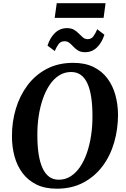

<svg xmlns="http://www.w3.org/2000/svg" viewBox="-20 -1134 761 1164"><path d="M323.5 10Q252.5 10 201.2 -15.2Q150 -40.5 117 -84.2Q84 -128 68.2 -185.5Q52.5 -243 52.5 -307.5Q52 -394 75.8 -473.8Q99.5 -553.5 146.5 -616.5Q193.5 -679.5 263 -716.2Q332.5 -753 424 -753Q495.5 -753 547 -727.8Q598.5 -702.5 631.2 -658.5Q664 -614.5 679.5 -558Q695 -501.5 695.5 -439Q695.5 -351.5 672.2 -270.8Q649 -190 602 -127Q555 -64 485.2 -27Q415.5 10 323.5 10ZM336 -44.5Q376 -44.5 408.2 -65Q440.5 -85.5 465.5 -122.2Q490.5 -159 507.2 -208Q524 -257 532.5 -314.2Q541 -371.5 540.5 -433Q540.5 -495.5 533 -544.8Q525.5 -594 510 -628Q494.5 -662 470 -679.8Q445.5 -697.5 411 -697.5Q371.5 -697.5 339 -677.2Q306.5 -657 281.8 -620.5Q257 -584 240 -535.2Q223 -486.5 214.5 -430Q206 -373.5 206.5 -313Q206.5 -249.5 214.2 -199.5Q222 -149.5 237.8 -115Q253.5 -80.5 278 -62.5Q302.5 -44.5 336 -44.5ZM496 -817.5Q470 -817.5 453.8 -827.5Q437.5 -837.5 425.2 -850.8Q413 -864 400.8 -874Q388.5 -884 371 -884Q348 -884 335.2 -866.8Q322.5 -849.5 312 -824.5L268 -857.5Q283.5 -906 313.8 -934.8Q344 -963.5 386 -963.5Q412 -963.5 428.8 -953.5Q445.5 -943.5 458 -930.5Q470.5 -917.5 482.5 -907.2Q494.5 -897 511 -896.5Q533.5 -896.5 546.2 -914Q559 -931.5 569.5 -956.5L613 -923.5Q597.5 -875 567.5 -846.2Q537.5 -817.5 496 -817.5ZM324 -1114.5H620L608 -1025.5H311.5Z"/></svg>

Font: Merriweather 28pt
Style: Bold Italic
Weight: 700
Italic angle: -7.8°
Version: Version 2.101